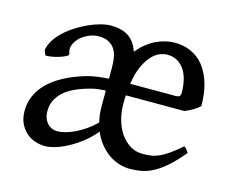

<svg xmlns="http://www.w3.org/2000/svg" viewBox="-75 -575 842 695"><g transform="rotate(15 346.0 -227.5)"><path d="M652.8 -272Q643.1 -262.2 628.4 -253.7Q613.8 -245.1 598.1 -238.8H378.9Q377.9 -230.5 377.9 -221.7V-204.1Q377.9 -175.8 385.5 -148.2Q393.1 -120.6 407.7 -98.6Q422.4 -76.7 443.6 -63.2Q464.8 -49.8 492.2 -49.8Q507.3 -49.8 521.2 -51.5Q535.2 -53.2 551 -59.8Q566.9 -66.4 585.9 -79.6Q605 -92.8 630.9 -115.2Q637.2 -111.8 641.8 -105.5Q646.5 -99.1 648.9 -95.2Q619.6 -60.1 595.2 -38.6Q570.8 -17.1 548.6 -5.4Q526.4 6.3 505.1 10.5Q483.9 14.6 460.9 14.6Q439.5 14.6 418.7 7.8Q397.9 1 379.6 -12.2Q361.3 -25.4 346.4 -44.2Q331.5 -63 321.3 -87.4Q300.3 -62 275.6 -43Q251 -23.9 226.6 -11Q202.1 2 180.2 8.3Q158.2 14.6 143.1 14.6Q125.5 14.6 106.9 8.8Q88.4 2.9 73.5 -9.8Q58.6 -22.5 48.8 -42.5Q39.1 -62.5 39.1 -90.8Q39.1 -119.6 50.5 -146.2Q62 -172.9 85 -195.8Q107.9 -218.8 143.1 -237.5Q178.2 -256.3 226.1 -270Q242.2 -274.4 262.5 -277.1Q282.7 -279.8 304.2 -281.2V-323.2Q304.2 -342.3 301.3 -359.9Q298.3 -377.4 290 -390.6Q281.7 -403.8 266.8 -411.9Q252 -419.9 228 -419.9Q212.4 -419.9 194.6 -412.8Q176.8 -405.8 162.8 -393.3Q148.9 -380.9 142.1 -364.5Q135.3 -348.1 142.6 -330.1Q144 -325.7 133.5 -320.3Q123 -314.9 108.6 -310.5Q94.2 -306.2 79.8 -304Q65.4 -301.8 59.6 -303.2L52.7 -320.8Q55.2 -339.8 66.9 -358.4Q78.6 -377 96.2 -393.3Q113.8 -409.7 135.5 -423.6Q157.2 -437.5 179.4 -447.5Q201.7 -457.5 223.1 -463.1Q244.6 -468.8 261.2 -468.8Q304.2 -468.8 329.3 -451.2Q354.5 -433.6 365.7 -398.4Q381.3 -418 398.9 -431.6Q416.5 -445.3 434.3 -453.4Q452.1 -461.4 469 -465.1Q485.8 -468.8 500 -468.8Q529.8 -468.8 552.7 -460.2Q575.7 -451.7 592.5 -437.3Q609.4 -422.9 621.1 -403.3Q632.8 -383.8 639.9 -362.1Q647 -340.3 649.9 -317.1Q652.8 -293.9 652.8 -272ZM311 -118.7Q307.6 -132.8 305.9 -147.5Q304.2 -162.1 304.2 -178.2V-236.8Q288.1 -235.8 275.4 -234.4Q262.7 -232.9 256.8 -231Q183.6 -212.9 151.4 -182.4Q119.1 -151.9 119.1 -111.8Q119.1 -92.3 125 -80.1Q130.9 -67.9 139.2 -60.8Q147.5 -53.7 156.5 -51.3Q165.5 -48.8 171.9 -48.8Q185.1 -48.8 201.7 -53.2Q218.3 -57.6 236.6 -66.2Q254.9 -74.7 273.9 -87.9Q293 -101.1 311 -118.7ZM485.8 -419.9Q474.6 -419.9 459.7 -414.6Q444.8 -409.2 430.2 -394.3Q415.5 -379.4 402.6 -352.8Q389.6 -326.2 383.3 -283.2H553.2Q563.5 -283.2 567.6 -286.9Q571.8 -290.5 571.8 -300.8Q571.8 -324.2 566.9 -345.7Q562 -367.2 551.8 -383.5Q541.5 -399.9 525.1 -409.9Q508.8 -419.9 485.8 -419.9Z"/></g></svg>

Font: Noto Serif Devanagari
Style: Bold
Weight: 700
Designer: Monotype Design Team
Foundry: Monotype Imaging Inc.
Version: Version 1.01